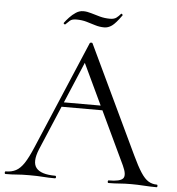

<svg xmlns="http://www.w3.org/2000/svg" viewBox="-57 -833 815 884"><g transform="rotate(5 350.0 -391.0)"><path d="M213 -331 228 -352H434L441 -331ZM699 -12Q703 -12 703 -6Q703 0 699 0Q670 0 640 -2Q610 -4 582 -4Q551 -4 528 -2Q505 0 477 0Q473 0 473 -6Q473 -12 477 -12Q530 -12 543 -27.5Q556 -43 536 -86L314 -555L339 -586L145 -127Q120 -66 142 -39Q164 -12 229 -12Q234 -12 234 -6Q234 0 229 0Q199 0 174 -2Q149 -4 111 -4Q75 -4 53.5 -2Q32 0 1 0Q-3 0 -3 -6Q-3 -12 1 -12Q28 -12 48 -22.5Q68 -33 85.5 -59.5Q103 -86 124 -136L335 -634Q337 -637 342 -637Q347 -637 348 -634L584 -137Q607 -88 625 -60.5Q643 -33 660.5 -22.5Q678 -12 699 -12ZM418 -754Q437 -754 447.5 -762Q458 -770 467 -781Q469 -783 472.5 -779.5Q476 -776 474 -774Q447 -736 430 -724Q413 -712 395 -712Q373 -712 352.5 -718.5Q332 -725 311 -731Q290 -737 264 -737Q244 -737 234.5 -728.5Q225 -720 215 -710Q213 -709 209.5 -711.5Q206 -714 208 -717Q216 -728 229.5 -742.5Q243 -757 259 -767.5Q275 -778 293 -778Q310 -778 329.5 -772Q349 -766 371 -760Q393 -754 418 -754Z"/></g></svg>

Font: Cormorant Light
Style: Regular
Weight: 400
Version: Version 4.000